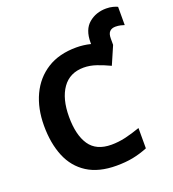

<svg xmlns="http://www.w3.org/2000/svg" viewBox="-156 -999 1019 1128"><g transform="rotate(-20 353.0 -434.5)"><path d="M636 -879Q659 -879 678 -874Q697 -869 706 -864V-750Q698 -753 683 -756.5Q668 -760 651 -760Q628 -760 615 -747Q602 -734 602 -704V-664L553 -551Q513 -570 472.5 -584Q432 -598 393 -598Q306 -598 260 -533Q214 -468 214 -355Q214 -241 256.5 -178.5Q299 -116 393 -116Q437 -116 480.5 -126Q524 -136 575 -154V-27Q528 -8 482 1Q436 10 379 10Q269 10 197.5 -35.5Q126 -81 92 -163.5Q58 -246 58 -356Q58 -464 97 -547Q136 -630 210.5 -677Q285 -724 393 -724Q438 -724 482 -713V-723Q482 -803 527 -841Q572 -879 636 -879Z"/></g></svg>

Font: Noto IKEA Latin
Style: Bold
Weight: 700
Designer: Monotype Design Team
Foundry: Monotype Imaging Inc.
Version: Version 1.0